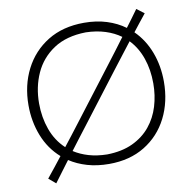

<svg xmlns="http://www.w3.org/2000/svg" viewBox="-89 -860 1018 1012"><g transform="rotate(-10 420.0 -354.0)"><path d="M130.9 62.5 93.3 30.8Q115.7 3.4 136.5 -22.9Q157.2 -49.3 177.7 -75.2Q118.2 -127.4 88.1 -203.9Q58.1 -280.3 58.1 -367.7Q58.1 -474.1 101.8 -559.8Q145.5 -645.5 226.8 -695.6Q308.1 -745.6 421.4 -745.6Q487.3 -745.6 542.2 -728.3Q597.2 -710.9 639.6 -679.7Q656.2 -701.7 672.6 -724.1Q689 -746.6 705.6 -769.5L745.6 -739.3Q727.1 -716.3 709.5 -694.1Q691.9 -671.9 674.8 -649.9Q727.5 -598.1 755.1 -525.1Q782.7 -452.1 782.7 -367.7Q782.7 -259.8 739.3 -174.1Q695.8 -88.4 615.2 -39.1Q534.7 10.3 423.8 10.3Q360.4 10.3 307.6 -5.1Q254.9 -20.5 213.4 -47.9Q192.9 -20.5 172.4 6.8Q151.9 34.2 130.9 62.5ZM114.7 -367.7Q114.7 -293 138.2 -227.8Q161.6 -162.6 210.4 -117.2Q232.4 -145 254.4 -173.6Q276.4 -202.1 300.3 -233.4L502.4 -497.6Q530.8 -534.7 556.9 -569.1Q583 -603.5 607.9 -637.2Q572.3 -663.1 525.6 -678Q479 -692.9 421.9 -694.3Q317.4 -692.4 249.3 -647.2Q181.2 -602.1 147.9 -528.6Q114.7 -455.1 114.7 -367.7ZM421.9 -41Q502 -42.5 559.3 -69.6Q616.7 -96.7 653.8 -142.1Q690.9 -187.5 708.5 -245.6Q726.1 -303.7 726.1 -367.7Q726.1 -440.9 704.8 -502.4Q683.6 -564 641.6 -607.9Q616.7 -575.7 591.1 -542.5Q565.4 -509.3 537.6 -473.1L333.5 -206.1Q310.1 -175.8 288.1 -147Q266.1 -118.2 245.1 -90.3Q279.8 -67.9 323.7 -54.9Q367.7 -42 421.9 -41Z"/></g></svg>

Font: Pinar DS1-Light
Style: Regular
Weight: 300
Designer: Amin Abedi
Version: Version 2.000